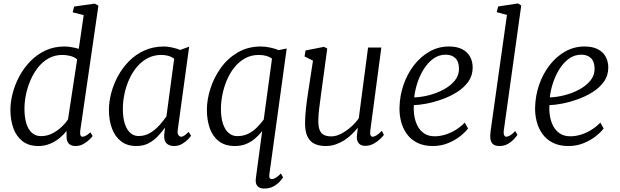

<svg xmlns="http://www.w3.org/2000/svg" viewBox="-20 -838 3600 1115"><path d="M446 -79Q444 -61 447.5 -52.5Q451 -44 458 -44Q468.5 -44 479.5 -50.5Q490.5 -57 505 -69.5L518 -48Q514 -42 500 -28Q486 -14 465 -2Q444 10 418 10Q393 10 379.2 -4.2Q365.5 -18.5 366.5 -51V-77.5Q350.5 -56.5 326 -36.2Q301.5 -16 270.2 -3Q239 10 202.5 10Q147.5 10 111.5 -17.5Q75.5 -45 58 -92.5Q40.5 -140 40.5 -200.5Q40.5 -246.5 53.8 -297.2Q67 -348 93 -396Q119 -444 157 -483Q195 -522 244.5 -545Q294 -568 354.5 -568Q374 -568 396.2 -564Q418.5 -560 437.5 -554.5L466 -750L402 -766.5L410.5 -800L530 -817L551.5 -805ZM428 -493Q411 -507.5 388 -513.2Q365 -519 342.5 -519Q297.5 -519 262 -499Q226.5 -479 200.2 -445.5Q174 -412 156.5 -371Q139 -330 130.5 -287.2Q122 -244.5 122 -206.5Q122 -157 133 -121.2Q144 -85.5 165.5 -66.5Q187 -47.5 218 -47.5Q253 -47.5 283.8 -63.2Q314.5 -79 338.2 -101.5Q362 -124 375 -145Z M1012.5 -86Q1009 -61.5 1016.5 -52.8Q1024 -44 1031.5 -44Q1041.5 -44 1051.5 -51.2Q1061.5 -58.5 1075.5 -72L1089.5 -50Q1086 -44 1072.5 -29.5Q1059 -15 1037.8 -2.5Q1016.5 10 990.5 10Q963.5 10 947.5 -5Q931.5 -20 933.5 -56L938.5 -97Q920 -72 897 -47.2Q874 -22.5 843.2 -6.2Q812.5 10 771.5 10Q718.5 10 683.2 -17.2Q648 -44.5 630.2 -92Q612.5 -139.5 612.5 -200Q612.5 -246 625.8 -297Q639 -348 665 -396Q691 -444 729.5 -483Q768 -522 819 -545Q870 -568 933 -568Q953.5 -568 979.5 -562.2Q1005.5 -556.5 1026.5 -548L1078.5 -567ZM991.5 -497Q976 -508.5 957 -513.8Q938 -519 917 -519Q874 -519 838.8 -500.8Q803.5 -482.5 776.5 -451Q749.5 -419.5 731 -379Q712.5 -338.5 703 -293.8Q693.5 -249 693.5 -205Q693.5 -153 705.2 -118Q717 -83 737.5 -65.5Q758 -48 784.5 -48Q823 -48 853.8 -67.2Q884.5 -86.5 907.8 -113Q931 -139.5 946.5 -162Z M1544 176.5Q1542.5 190 1546.5 196Q1550.5 202 1560.5 202Q1569 202 1583 193.2Q1597 184.5 1611 169.5L1624 192.5Q1620.5 198 1607 213.8Q1593.5 229.5 1570.2 243.2Q1547 257 1513.5 257Q1487.5 257 1474.5 242Q1461.5 227 1466 195.5L1502.5 -76.5Q1483 -52 1459.5 -32.2Q1436 -12.5 1407.8 -1.2Q1379.5 10 1344 10Q1287.5 10 1251.5 -17.5Q1215.5 -45 1198.5 -92.5Q1181.5 -140 1181.5 -200.5Q1181.5 -259 1201.8 -323Q1222 -387 1261.8 -442.8Q1301.5 -498.5 1360.2 -533.2Q1419 -568 1495.5 -568Q1520.5 -568 1549.2 -561.8Q1578 -555.5 1598 -547L1645 -556.5ZM1559.5 -497.5Q1543.5 -509 1523.8 -514Q1504 -519 1483.5 -519Q1439 -519 1403.5 -499.5Q1368 -480 1341.5 -447Q1315 -414 1297.8 -373.2Q1280.5 -332.5 1271.8 -289.2Q1263 -246 1263 -206.5Q1263 -155 1274.8 -119.5Q1286.5 -84 1308 -65.8Q1329.5 -47.5 1357.5 -47.5Q1394 -47.5 1422 -61.5Q1450 -75.5 1472 -97.8Q1494 -120 1511.5 -143.5Z M1871.5 10Q1835.5 10 1808.5 -2Q1781.5 -14 1766.5 -43Q1751.5 -72 1751.5 -123Q1751.5 -140.5 1752.8 -161.2Q1754 -182 1756.5 -205Q1759 -228 1762 -251.2Q1765 -274.5 1768.5 -296L1797.5 -486L1748.5 -510L1754.5 -545L1861.5 -566L1880.5 -556L1844.5 -292Q1842 -270.5 1839.2 -250.5Q1836.5 -230.5 1834 -211.5Q1831.5 -192.5 1830 -173.8Q1828.5 -155 1828.5 -136Q1828.5 -99 1837.8 -79.5Q1847 -60 1864 -53Q1881 -46 1903.5 -46Q1932 -46 1962 -61.8Q1992 -77.5 2018.8 -101.5Q2045.5 -125.5 2063.5 -151L2117.5 -562H2194.5L2130.5 -80Q2128 -61.5 2132 -52.8Q2136 -44 2143.5 -44Q2153.5 -44 2166.5 -52Q2179.5 -60 2197.5 -78L2209.5 -55Q2205.5 -48.5 2190 -33Q2174.5 -17.5 2151.2 -4.2Q2128 9 2100.5 9Q2073.5 9 2061 -9Q2048.5 -27 2053.5 -57Q2053.5 -58.5 2054 -62.5Q2054.5 -66.5 2055.2 -72Q2056 -77.5 2056.5 -83.2Q2057 -89 2057.5 -94L2056.5 -95Q2041 -75.5 2021.5 -56.8Q2002 -38 1978.5 -23Q1955 -8 1928.2 1Q1901.5 10 1871.5 10Z M2698 -92Q2684 -72.5 2654.2 -48.5Q2624.5 -24.5 2583.2 -7.2Q2542 10 2493.5 10Q2440.5 10 2403 -9Q2365.5 -28 2342.5 -60.2Q2319.5 -92.5 2309.2 -132.2Q2299 -172 2300 -213Q2301.5 -283 2323.8 -346.8Q2346 -410.5 2384.8 -460.2Q2423.5 -510 2475 -539Q2526.5 -568 2587 -568Q2634 -568 2664.5 -552Q2695 -536 2710 -508.2Q2725 -480.5 2725 -446Q2725 -399.5 2699.8 -364Q2674.5 -328.5 2633.8 -303Q2593 -277.5 2546.5 -261Q2500 -244.5 2456.5 -236.2Q2413 -228 2383.5 -227.5Q2381 -198.5 2385.8 -167Q2390.5 -135.5 2404.2 -108Q2418 -80.5 2442.8 -63.5Q2467.5 -46.5 2505 -46.5Q2532.5 -46.5 2562.2 -55Q2592 -63.5 2622 -81Q2652 -98.5 2679 -126ZM2568.5 -520.5Q2528 -520.5 2495.8 -496.8Q2463.5 -473 2440.2 -435.2Q2417 -397.5 2403.2 -354.5Q2389.5 -311.5 2385.5 -272.5Q2425.5 -273.5 2470.8 -285Q2516 -296.5 2555.8 -317.8Q2595.5 -339 2620.5 -369.2Q2645.5 -399.5 2645.5 -438.5Q2645.5 -479.5 2624.8 -500Q2604 -520.5 2568.5 -520.5Z M2905.5 -79Q2903.5 -62 2907.8 -53Q2912 -44 2919 -44Q2929 -44 2941.5 -51Q2954 -58 2972 -77L2985 -55.5Q2981 -48.5 2967.2 -32.8Q2953.5 -17 2931.5 -3.5Q2909.5 10 2879.5 10Q2862.5 10 2850.5 4Q2838.5 -2 2832.5 -15.5Q2826.5 -29 2827 -50.5Q2827 -54 2827.5 -60Q2828 -66 2828.8 -72.5Q2829.5 -79 2830 -83.5L2924 -751L2864.5 -767.5L2873 -800.5L2988 -818L3007 -806Z M3485.5 -92Q3471.5 -72.5 3441.8 -48.5Q3412 -24.5 3370.8 -7.2Q3329.5 10 3281 10Q3228 10 3190.5 -9Q3153 -28 3130 -60.2Q3107 -92.5 3096.8 -132.2Q3086.5 -172 3087.5 -213Q3089 -283 3111.2 -346.8Q3133.5 -410.5 3172.2 -460.2Q3211 -510 3262.5 -539Q3314 -568 3374.5 -568Q3421.5 -568 3452 -552Q3482.5 -536 3497.5 -508.2Q3512.5 -480.5 3512.5 -446Q3512.5 -399.5 3487.2 -364Q3462 -328.5 3421.2 -303Q3380.5 -277.5 3334 -261Q3287.5 -244.5 3244 -236.2Q3200.5 -228 3171 -227.5Q3168.5 -198.5 3173.2 -167Q3178 -135.5 3191.8 -108Q3205.5 -80.5 3230.2 -63.5Q3255 -46.5 3292.5 -46.5Q3320 -46.5 3349.8 -55Q3379.5 -63.5 3409.5 -81Q3439.5 -98.5 3466.5 -126ZM3356 -520.5Q3315.5 -520.5 3283.2 -496.8Q3251 -473 3227.8 -435.2Q3204.5 -397.5 3190.8 -354.5Q3177 -311.5 3173 -272.5Q3213 -273.5 3258.2 -285Q3303.5 -296.5 3343.2 -317.8Q3383 -339 3408 -369.2Q3433 -399.5 3433 -438.5Q3433 -479.5 3412.2 -500Q3391.5 -520.5 3356 -520.5Z"/></svg>

Font: Merriweather 7pt Light
Style: Italic
Weight: 300
Italic angle: -7.8°
Designer: Eben Sorkin
Foundry: Eben Sorkin
Version: Version 2.200;gftools[0.9.31]